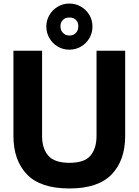

<svg xmlns="http://www.w3.org/2000/svg" viewBox="-20 -1050 785 1086"><path d="M56 -281V-763H218V-281Q218 -210 253 -169.5Q288 -129 373 -129Q457 -129 491.5 -169.5Q526 -210 526 -281V-763H688V-281Q688 -143 611.5 -63.5Q535 16 373 16Q209 16 132.5 -63.5Q56 -143 56 -281ZM242 -900Q242 -935 259.5 -965Q277 -995 307 -1012.5Q337 -1030 372 -1030Q408 -1030 438 -1012.5Q468 -995 485.5 -965.5Q503 -936 503 -900Q503 -864 485.5 -834Q468 -804 438 -786.5Q408 -769 372 -769Q336 -769 306 -787Q276 -805 259 -835Q242 -865 242 -900ZM423 -902Q423 -924 409.5 -937.5Q396 -951 372 -951Q349 -951 335.5 -937Q322 -923 322 -902Q322 -878 336.5 -863.5Q351 -849 372 -849Q395 -849 409 -863.5Q423 -878 423 -902Z"/></svg>

Font: Open Sauce Sans ExtraBold
Style: Regular
Weight: 800
Designer: Alfredo Marco Pradil
Foundry: Creative Sauce Fz LLC
Version: Version 1.477